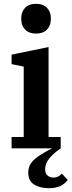

<svg xmlns="http://www.w3.org/2000/svg" viewBox="-20 -782 377 1012"><path d="M237 210Q192 210 160.5 191Q129 172 129 128Q129 87 161 58.5Q193 30 253 1V0H41V-60H105V-431L41 -444V-494L236 -534V-60H300V0Q272 19 255.5 35.5Q239 52 231 65.5Q223 79 220.5 90Q218 101 218 110Q218 131 230 142.5Q242 154 262 154Q288 154 306 133L337 166Q323 186 299 198Q275 210 237 210ZM170 -605Q133 -605 112.5 -626Q92 -647 92 -681V-686Q92 -720 112.5 -741Q133 -762 170 -762Q207 -762 227.5 -741Q248 -720 248 -686V-681Q248 -647 227.5 -626Q207 -605 170 -605Z"/></svg>

Font: IBM Plex Serif SemiBold
Style: Regular
Weight: 600
Designer: Mike Abbink, Paul van der Laan, Pieter van Rosmalen
Foundry: Bold Monday
Version: Version 2.5